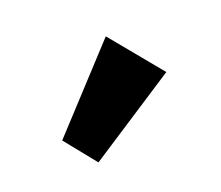

<svg xmlns="http://www.w3.org/2000/svg" viewBox="-54 -835 415 361"><g transform="rotate(-20 154.0 -654.0)"><path d="M90 -545 268 -661 184 -763 40 -607Z"/></g></svg>

Font: MV Cash SemiBold
Style: Regular
Weight: 600
Designer: Rodrigo Fuenzalida
Foundry: fragTYPE
Version: Version 1.100;Glyphs 3.1.2 (3151)